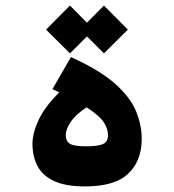

<svg xmlns="http://www.w3.org/2000/svg" viewBox="-20 -665 626 690"><path d="M285.6 4.9Q215.3 4.9 173.8 -14.6Q132.3 -34.2 114.5 -68.8Q96.7 -103.5 96.7 -148.4Q96.7 -186 118.4 -233.2Q140.1 -280.3 192.9 -333Q181.2 -338.9 168.5 -344.7L234.9 -460Q338.4 -413.1 393.3 -364.3Q448.2 -315.4 468.8 -265.6Q489.3 -215.8 489.3 -165.5Q489.3 -87.4 441.2 -41.3Q393.1 4.9 285.6 4.9ZM291 -279.3Q251.5 -252.9 233.9 -226.6Q216.3 -200.2 216.3 -179.2Q216.3 -158.2 230.7 -148.7Q245.1 -139.2 289.6 -139.2Q333.5 -139.2 350.8 -147.7Q368.2 -156.2 368.2 -179.2Q368.2 -202.1 353 -225.6Q337.9 -249 291 -279.3ZM353.5 -473.1 292.5 -534.2 231.4 -473.1 145.5 -558.6 231.4 -645 292.5 -583.5 353.5 -645 439.5 -558.6Z"/></svg>

Font: Cascadia Code NF
Style: Bold
Weight: 700
Monospace: yes
Designer: Aaron Bell
Foundry: Saja Typeworks
Version: Version 2404.023; ttfautohint (v1.8.4)